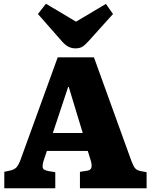

<svg xmlns="http://www.w3.org/2000/svg" viewBox="-20 -1008 807 1028"><path d="M3 0V-88L39 -96Q58 -101 68.5 -112.5Q79 -124 89 -150L289 -701H483L684 -145Q695 -116 704.5 -106Q714 -96 733 -92L765 -86V0H408V-88L447 -94Q465 -97 469 -109.5Q473 -122 467 -145L450 -200H231L214 -149Q207 -128 208.5 -112.5Q210 -97 240 -92L276 -86V0ZM263 -296H423L348 -543H345ZM384 -749Q364 -749 346 -758Q328 -767 307 -792L183 -933L226 -988L387 -892L547 -987L585 -933L458 -792Q437 -768 422 -758.5Q407 -749 384 -749Z"/></svg>

Font: Literata ExtraBold
Style: Regular
Weight: 800
Designer: Latin by Veronika Burian and Jose Scaglione. Greek by Irene Vlachou. Cyrillic by Vera Evstafieva.
Foundry: TypeTogether
Version: Version 3.103;gftools[0.9.29]